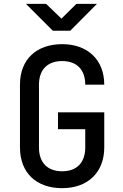

<svg xmlns="http://www.w3.org/2000/svg" viewBox="-20 -970 640 1000"><path d="M255 -810H346L485 -950H378L300 -873L220 -950H115ZM304 10C437 10 523 -72 523 -202V-385H282V-297H424V-202C424 -122 379 -78 304 -78C228 -78 183 -122 183 -202V-529C183 -608 228 -652 304 -652C379 -652 424 -608 424 -529H523C523 -658 437 -740 304 -740C169 -740 84 -660 84 -529V-202C84 -70 169 10 304 10Z"/></svg>

Font: JetBrains Mono Medium
Style: Regular
Weight: 436
Monospace: yes
Designer: Philipp Nurullin, Konstantin Bulenkov
Foundry: JetBrains
Version: Version 2.305